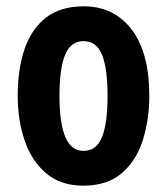

<svg xmlns="http://www.w3.org/2000/svg" viewBox="-20 -577 528 607"><path d="M452 -274Q452 -199 431.5 -134Q411 -69 365 -29.5Q319 10 243 10Q172 10 126 -29Q80 -68 58 -132.5Q36 -197 36 -274Q36 -358 57.5 -421.5Q79 -485 125 -521Q171 -557 245 -557Q340 -557 396 -484Q452 -411 452 -274ZM168 -273Q168 -188 186.5 -144Q205 -100 244 -100Q285 -100 302.5 -143.5Q320 -187 320 -274Q320 -361 302.5 -404Q285 -447 244 -447Q204 -447 186 -404Q168 -361 168 -273Z"/></svg>

Font: Noto Sans Lao ExtraCondensed
Style: Bold
Weight: 700
Width: 2
Designer: Monotype Design Team
Foundry: Monotype Imaging Inc.
Version: Version 2.003; ttfautohint (v1.8.4.7-5d5b)